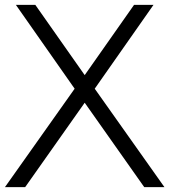

<svg xmlns="http://www.w3.org/2000/svg" viewBox="-33 -770 696 790"><path d="M70.5 0 315.5 -347.3 560.5 0H643.6L356.8 -405L598.6 -750H518.6L315.5 -460.9L112.3 -750H32.3L274.1 -405L-12.7 0Z"/></svg>

Font: Spartan MB
Style: Regular
Weight: 212
Designer: Matt Bailey, Mirko Velimirovic
Foundry: Matt Bailey
Version: Version 1.005